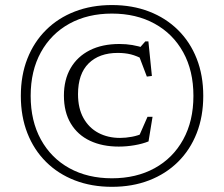

<svg xmlns="http://www.w3.org/2000/svg" viewBox="-20 -712 866 742"><path d="M412.5 -692.5Q491.5 -692.5 556.2 -667.5Q621 -642.5 668 -596Q715 -549.5 740.2 -485.2Q765.5 -421 765.5 -341.5Q765.5 -262 740.2 -197.5Q715 -133 668 -86.5Q621 -40 556.2 -15Q491.5 10 412.5 10Q334 10 269.2 -15Q204.5 -40 157.8 -86.5Q111 -133 85.8 -197.5Q60.5 -262 60.5 -341.5Q60.5 -421 85.8 -485.2Q111 -549.5 157.8 -596Q204.5 -642.5 269.2 -667.5Q334 -692.5 412.5 -692.5ZM412.5 -659.5Q319 -659.5 248.2 -620.5Q177.5 -581.5 138 -510Q98.5 -438.5 98.5 -341.5Q98.5 -244.5 138 -172.8Q177.5 -101 248.2 -62Q319 -23 412.5 -23Q506.5 -23 577.5 -62Q648.5 -101 688 -172.8Q727.5 -244.5 727.5 -341.5Q727.5 -438.5 688 -510Q648.5 -581.5 577.5 -620.5Q506.5 -659.5 412.5 -659.5ZM444 -179Q465.5 -179 490 -183.5Q514.5 -188 536 -198.5L509 -167L550 -260.5H569.5L554 -165.5Q530.5 -156 500 -150.8Q469.5 -145.5 439 -145.5Q375.5 -145.5 327.8 -168Q280 -190.5 253.5 -234.8Q227 -279 227 -342.5Q227 -404 253 -448.8Q279 -493.5 327 -517.8Q375 -542 441.5 -542Q467.5 -542 491.2 -538Q515 -534 540.5 -525.5L517.5 -524.5L541.5 -552H553.5L567 -418.5L547.5 -416L510.5 -513.5L535.5 -481.5Q509 -496 486 -501.8Q463 -507.5 435 -507.5Q363.5 -507.5 322.5 -467Q281.5 -426.5 281.5 -348Q281.5 -293.5 302.5 -255.8Q323.5 -218 360.2 -198.5Q397 -179 444 -179Z"/></svg>

Font: Newsreader 14pt Light
Style: Regular
Weight: 300
Designer: Hugues Gentile
Foundry: Production Type
Version: Version 1.003